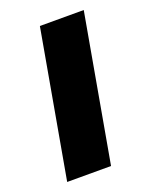

<svg xmlns="http://www.w3.org/2000/svg" viewBox="-103 -559 485 617"><g transform="rotate(-20 139.5 -250.5)"><path d="M20 0 109 -501H259L170 0Z"/></g></svg>

Font: DM Sans 18pt Black
Style: Italic
Weight: 900
Italic angle: -10°
Designer: Colophon Foundry, Jonny Pinhorn
Foundry: Colophon Foundry
Version: Version 4.004;gftools[0.9.30]